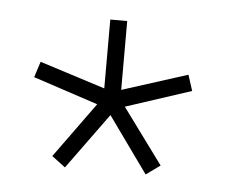

<svg xmlns="http://www.w3.org/2000/svg" viewBox="-33 -736 410 339"><g transform="rotate(5 172.5 -566.5)"><path d="M69 -451 140 -549 25 -587 34 -615 150 -578V-700H180V-578L296 -615L305 -587L189 -549L261 -451L236 -433L165 -532L93 -433Z"/></g></svg>

Font: Urbanist
Style: Regular
Weight: 400
Designer: Corey Hu
Foundry: Corey Hu
Version: Version 1.2; befe77262ef67d88f1d94aa3d2e49ef1327b4483